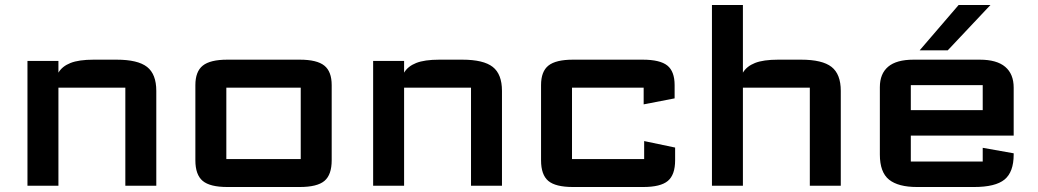

<svg xmlns="http://www.w3.org/2000/svg" viewBox="-20 -744 4156 769"><path d="M90 0V-500H214V-453Q229 -478.5 262.5 -491.8Q296 -505 355 -505H447Q532 -505 569 -476Q606 -447 606 -380V0H482V-393Q482 -393 482 -393Q482 -393 482 -393H214V0Z M762.5 -102V-403Q762.5 -457.5 792.2 -481.2Q822 -505 890.5 -505H1180.5Q1249.5 -505 1279 -481.2Q1308.5 -457.5 1308.5 -403V-102Q1308.5 -44 1279.5 -19.5Q1250.5 5 1180.5 5H890.5Q821 5 791.8 -19.5Q762.5 -44 762.5 -102ZM886.5 -107Q886.5 -107 886.5 -107Q886.5 -107 886.5 -107H1184.5Q1184.5 -107 1184.5 -107Q1184.5 -107 1184.5 -107V-393Q1184.5 -393 1184.5 -393Q1184.5 -393 1184.5 -393H886.5Q886.5 -393 886.5 -393Q886.5 -393 886.5 -393Z M1474.5 0V-500H1598.5V-453Q1613.5 -478.5 1647 -491.8Q1680.5 -505 1739.5 -505H1831.5Q1916.5 -505 1953.5 -476Q1990.5 -447 1990.5 -380V0H1866.5V-393Q1866.5 -393 1866.5 -393Q1866.5 -393 1866.5 -393H1598.5V0Z M2147 -102V-403Q2147 -458 2176.8 -481.5Q2206.5 -505 2275 -505H2554Q2623.5 -505 2652.8 -481.5Q2682 -458 2682 -403V-350L2558 -326V-393Q2558 -393 2558 -393Q2558 -393 2558 -393H2271Q2271 -393 2271 -393Q2271 -393 2271 -393V-107Q2271 -107 2271 -107Q2271 -107 2271 -107H2560Q2560 -107 2560 -107Q2560 -107 2560 -107V-179L2684 -153V-102Q2684 -44 2655 -19.5Q2626 5 2556 5H2275Q2205 5 2176 -19.5Q2147 -44 2147 -102Z M2831.5 0V-724H2955.5V-453Q2970.5 -478.5 3004 -491.8Q3037.5 -505 3096.5 -505H3188.5Q3273.5 -505 3310.5 -476Q3347.5 -447 3347.5 -380V0H3223.5V-393Q3223.5 -393 3223.5 -393Q3223.5 -393 3223.5 -393H2955.5V0Z M3504 -125V-395Q3504 -448.5 3537.2 -476.8Q3570.5 -505 3639 -505H3904Q3972.5 -505 4006.2 -476.2Q4040 -447.5 4040 -393V-201H3628V-97Q3628 -97 3628 -97Q3628 -97 3628 -97H3916Q3916 -97 3916 -97Q3916 -97 3916 -97V-152L4040 -130V-125Q4040 -55 4003.5 -25Q3967 5 3881 5H3653Q3577.5 5 3540.8 -24.5Q3504 -54 3504 -125ZM3628 -303H3916V-403Q3916 -403 3916 -403Q3916 -403 3916 -403H3628Q3628 -403 3628 -403Q3628 -403 3628 -403ZM3663.5 -542.5 3819.5 -724H3947L3776 -542.5Z"/></svg>

Font: Science Gothic
Style: Regular
Weight: 400
Designer: Thomas Phinney, Vassil Kateliev, Brandon Buerkle
Foundry: Font Detective LLC
Version: Version 1.018